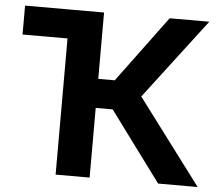

<svg xmlns="http://www.w3.org/2000/svg" viewBox="-52 -786 963 843"><g transform="rotate(5 429.5 -364.0)"><path d="M294.9 -727.5V-600.1H24.9V-727.5ZM223.1 0V-727.5H373V-435.1H445.8L662.1 -727.5H836.9L567.9 -374.5L849.1 0H674.8L447.8 -307.1H373V0Z"/></g></svg>

Font: Inter 28pt
Style: Bold
Weight: 700
Designer: Rasmus Andersson
Foundry: rsms
Version: Version 4.001;git-66647c0bb